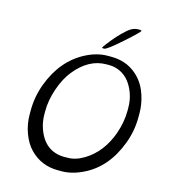

<svg xmlns="http://www.w3.org/2000/svg" viewBox="-129 -1013 969 1104"><g transform="rotate(15 355.5 -461.0)"><path d="M617.7 -443.8V-460.4Q617.7 -506.8 603 -546.9Q575.2 -623 519 -652.3Q484.9 -669.9 449.2 -669.9H432.1Q327.1 -669.9 245.6 -568.4Q209 -522.9 185.1 -453.6Q161.1 -384.3 161.1 -318.4V-301.3Q161.1 -255.4 175.8 -214.4Q219.2 -92.8 337.9 -92.8L346.2 -93.3H355Q355.5 -93.3 356.4 -93.3Q403.3 -93.3 453.1 -124Q548.3 -182.1 592.3 -303.2Q617.7 -375 617.7 -443.8ZM576.2 -907.7Q576.2 -900.4 493.7 -826.9Q411.1 -753.4 395 -753.4H390.6Q382.8 -753.4 382.8 -756.3Q382.8 -759.3 396.5 -777.3Q444.3 -841.3 494.6 -885.3Q524.9 -911.6 555.7 -911.6H564.5Q568.4 -910.6 572.3 -910.6Q576.2 -910.6 576.2 -907.7ZM688 -447.8V-426.3V-423.3Q688 -341.8 659.2 -265.6Q599.6 -106.4 471.2 -43Q403.8 -9.3 341.8 -9.3H319.8Q219.7 -9.3 151.9 -79.1Q119.6 -112.3 99.6 -165.8Q79.6 -219.2 79.6 -278.8V-300.3Q79.6 -383.3 108.4 -460.4Q167.5 -618.7 297.4 -685.5Q362.8 -719.2 426.3 -719.2H448.2Q554.7 -719.2 623 -641.1Q654.3 -605 671.1 -552.2Q688 -499.5 688 -447.8Z"/></g></svg>

Font: Averia Sans Libre Light
Style: Italic
Weight: 300
Italic angle: -8.5°
Version: Version 1.002